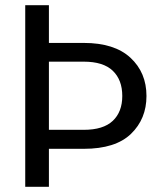

<svg xmlns="http://www.w3.org/2000/svg" viewBox="-20 -718 619 738"><path d="M543 -349Q543 -261 483.5 -203.5Q424 -146 302 -146H168V0H77V-698H168V-553H302Q420 -553 481.5 -496Q543 -439 543 -349ZM302 -219Q377 -219 413.5 -253.5Q450 -288 450 -349Q450 -411 413.5 -446Q377 -481 302 -481H168V-219Z"/></svg>

Font: Fz Poppins
Style: Regular
Weight: 400
Designer: Ninad Kale (Devanagari), Jonny Pinhorn (Latin)
Foundry: Indian Type Foundry
Version: Vit hóa bi Vntype.Com & FontZin.Com